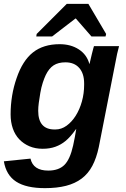

<svg xmlns="http://www.w3.org/2000/svg" viewBox="-23 -767 654 995"><path d="M210 208Q113 208 61 174.5Q9 141 -3 69L135 55Q149 117 227 117Q281 117 310.5 88Q340 59 356 -13Q361 -36 365 -57.5Q369 -79 372 -98H371Q341 -56 316 -36Q293 -17 264 -6.5Q235 4 198 4Q160 4 129.5 -9Q99 -22 77 -45Q55 -68 43.5 -101Q32 -134 32 -174Q32 -273 63 -362Q94 -453 148 -495.5Q202 -538 286 -538Q344 -538 385.5 -511Q427 -484 440 -436H441L453 -487Q458 -506 460.5 -516Q463 -526 464 -528H594L584 -488L570 -417L489 -5Q477 52 455.5 92.5Q434 133 400 158.5Q366 184 319 196Q272 208 210 208ZM413 -335Q413 -386 387.5 -415Q362 -444 316 -444Q279 -444 255 -428.5Q231 -413 214 -378Q206 -361 198.5 -338Q191 -315 186 -286Q181 -257 178 -234Q175 -211 175 -193Q175 -96 260 -96H264Q295 -96 322 -115.5Q349 -135 369.5 -167.5Q390 -200 401.5 -241.5Q413 -283 413 -327ZM527 -591 524 -578H451L370 -671H368L247 -578H165L167 -591L323 -747H435Z"/></svg>

Font: Libra Sans Modern
Style: Bold Italic
Weight: 700
Italic angle: -12°
Foundry: Stefan Peev, Context Ltd
Version: Version 1.000